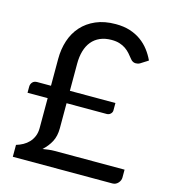

<svg xmlns="http://www.w3.org/2000/svg" viewBox="-108 -811 797 898"><g transform="rotate(15 290.0 -362.0)"><path d="M26 -336Q26 -349 34 -358Q42 -367 56.5 -367H123.5V-497.5Q123.5 -544.5 137 -585.8Q150.5 -627 178 -657.8Q205.5 -688.5 246.5 -706.2Q287.5 -724 342.5 -724Q381.5 -724 411.8 -714.2Q442 -704.5 465.5 -687.5Q489 -670.5 506.2 -648Q523.5 -625.5 535.5 -599.5L499.5 -576.5Q494.5 -573.5 489.2 -572.2Q484 -571 479 -571Q472 -571 465.8 -573.8Q459.5 -576.5 454 -583.5Q444 -596 433.8 -607.8Q423.5 -619.5 410.8 -628.2Q398 -637 381.5 -642.2Q365 -647.5 342.5 -647.5Q311 -647.5 287 -637Q263 -626.5 247 -607Q231 -587.5 223 -560Q215 -532.5 215 -498.5V-367H435.5V-331Q435.5 -322 428 -314.5Q420.5 -307 409.5 -307H215V-185.5Q215 -148 200.8 -120.8Q186.5 -93.5 161.5 -71Q176 -73.5 190.2 -75.2Q204.5 -77 219.5 -77H557.5V-39Q557.5 -32 554.8 -25.2Q552 -18.5 547 -12.8Q542 -7 535 -3.5Q528 0 519 0H37V-57.5Q54 -62.5 69.5 -71Q85 -79.5 97 -92.2Q109 -105 116.2 -122.2Q123.5 -139.5 123.5 -162.5V-307H26Z"/></g></svg>

Font: Lato TR
Style: Regular
Weight: 400
Designer: Lukasz Dziedzic
Foundry: tyPoland Lukasz Dziedzic
Version: Version 1.104 2013